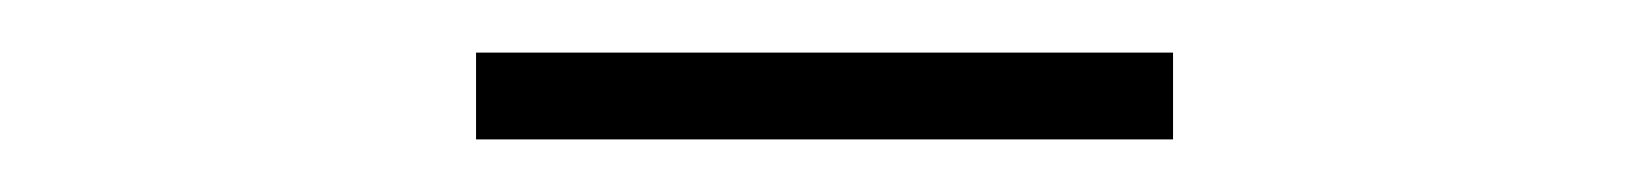

<svg xmlns="http://www.w3.org/2000/svg" viewBox="-20 -722 626 73"><path d="M161 -669H426V-702H161Z"/></svg>

Font: Harano Aji Gothic ExtraLight
Style: Regular
Weight: 250
Foundry: Masamichi Hosoda
Version: HaranoAjiGothic-ExtraLight version 20230610;ttx 4.39.4